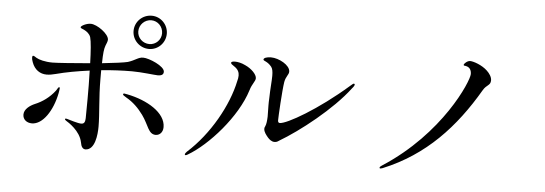

<svg xmlns="http://www.w3.org/2000/svg" viewBox="-50 -949 3101 1093"><g transform="rotate(5 1500.0 -402.5)"><path d="M777 -608C829 -608 871 -651 871 -703C871 -755 829 -798 777 -798C724 -798 681 -756 681 -703C681 -651 724 -608 777 -608ZM777 -772C814 -772 844 -741 844 -703C844 -666 814 -636 777 -636C739 -636 708 -666 708 -703C708 -741 739 -772 777 -772ZM517 -464C578 -470 639 -473 693 -473C747 -473 823 -463 840 -463C865 -463 873 -472 873 -486C873 -518 783 -556 749 -556C721 -556 706 -537 664 -524C645 -519 586 -511 518 -504C519 -562 522 -586 529 -605C534 -618 540 -630 540 -640C540 -673 471 -722 435 -722C411 -722 379 -706 379 -697C379 -693 388 -689 399 -685C416 -677 432 -664 438 -646C445 -622 449 -565 451 -498C358 -490 264 -483 237 -483C193 -483 159 -493 144 -502C135 -508 129 -512 124 -512C121 -512 119 -509 119 -500C119 -496 121 -484 125 -475C140 -433 172 -412 209 -412C225 -412 243 -415 261 -420C317 -435 384 -447 452 -456C454 -402 454 -344 454 -295C454 -247 453 -206 453 -184C452 -169 451 -151 430 -151C411 -151 361 -167 347 -171C343 -172 342 -172 341 -172C337 -172 336 -170 336 -168C336 -166 337 -164 343 -160C356 -152 425 -110 438 -45C442 -19 452 -7 467 -7C521 -8 530 -96 530 -142C530 -218 517 -304 517 -413ZM287 -347C283 -347 278 -337 271 -326C239 -284 198 -256 159 -240C128 -227 98 -204 98 -174C98 -146 120 -128 150 -128C212 -128 267 -211 287 -313C288 -322 291 -333 291 -340C291 -343 290 -347 287 -347ZM677 -340C667 -342 663 -343 660 -343C655 -343 653 -341 653 -338C653 -334 657 -331 672 -322C713 -299 744 -268 771 -231C811 -176 815 -124 858 -124C877 -124 899 -139 899 -172C899 -254 793 -317 677 -340Z M1535 -143C1543 -143 1551 -145 1560 -152C1674 -219 1854 -360 1948 -485C1958 -496 1962 -504 1962 -508C1962 -511 1960 -513 1957 -513C1954 -513 1949 -510 1937 -499C1768 -351 1596 -253 1556 -253C1549 -253 1545 -258 1545 -267C1545 -288 1553 -438 1561 -488C1567 -521 1584 -531 1584 -549C1584 -586 1519 -621 1474 -621C1449 -621 1432 -614 1432 -605C1432 -596 1455 -598 1479 -568C1487 -558 1490 -541 1490 -517C1490 -486 1485 -444 1484 -387C1483 -373 1483 -360 1483 -347C1483 -323 1484 -301 1484 -283C1483 -259 1481 -240 1475 -227C1472 -222 1471 -218 1471 -213C1471 -194 1487 -176 1497 -164C1506 -154 1519 -143 1535 -143ZM1038 -24C1041 -24 1045 -26 1050 -29C1165 -96 1320 -269 1368 -424C1379 -462 1398 -477 1398 -495C1398 -516 1369 -547 1331 -564C1309 -575 1287 -579 1272 -579C1260 -579 1250 -577 1250 -570C1250 -565 1258 -559 1269 -552C1292 -537 1299 -520 1299 -502C1299 -491 1297 -480 1294 -470C1265 -330 1170 -158 1043 -44C1037 -38 1033 -32 1033 -28C1033 -26 1034 -24 1038 -24Z M2161 -48C2403 -147 2563 -322 2690 -539C2710 -574 2733 -569 2733 -600C2733 -619 2719 -639 2704 -653C2674 -682 2624 -699 2605 -699C2589 -699 2570 -681 2570 -674C2570 -670 2575 -669 2581 -669C2606 -665 2615 -647 2615 -625C2615 -584 2484 -274 2157 -63C2146 -56 2144 -52 2144 -49C2144 -46 2146 -45 2150 -45C2152 -45 2155 -46 2161 -48Z"/></g></svg>

Font: Shippori Mincho OTF Medium
Style: Regular
Weight: 500
Designer: FONTDASU
Foundry: FONTDASU / Google Inc. / but / Adobe
Version: Version 3.300;hotconv 1.0.109;makeotfexe 2.5.65596